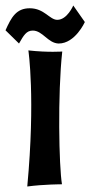

<svg xmlns="http://www.w3.org/2000/svg" viewBox="-76 -694 328 697"><path d="M150 -507C150 -507 100 -503 27 -511C27 -511 53 -338 23 -17C83 -25 149 -25 149 -25C138 -89 133 -353 150 -507ZM190 -674C190 -674 168 -622 132 -622C104 -622 85 -664 32 -664C-17 -664 -35 -631 -56 -584L-7 -536C10 -566 20 -583 43 -583C79 -583 98 -537 137 -536C197 -536 232 -614 232 -614Z"/></svg>

Font: Mouse Memoirs
Style: Regular
Weight: 400
Designer: Astigmatic (AOETI)
Foundry: Astigmatic (AOETI)
Version: Version 1.000